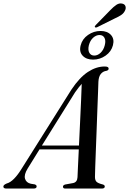

<svg xmlns="http://www.w3.org/2000/svg" viewBox="-58 -1096 751 1116"><path d="M102.5 -116Q80.5 -80 87.5 -57Q94.5 -34 121 -28L143 -24.5Q155 -21 155 -12.5Q155 0 137 0H-20.5Q-38.5 0 -38.5 -11.5Q-38.5 -21.5 -19 -29.5Q22 -40 70 -119L357 -575Q404 -645.5 452.5 -677.5Q501 -709.5 550.5 -709.5Q574 -709.5 573.5 -697Q573.5 -688 561.5 -684.5Q541 -682 528.2 -666.5Q515.5 -651 514 -621Q513.5 -606 512 -564.2Q510.5 -522.5 508.2 -465Q506 -407.5 503.8 -344.8Q501.5 -282 499.2 -224.2Q497 -166.5 495.5 -124.5Q494 -82.5 494 -67.5Q494 -48.5 503 -39.5Q512 -30.5 540.5 -23.5Q551 -20 551 -12Q551 0 533.5 0H321.5Q308 0 308 -11Q308 -19.5 320.5 -23.5L367 -32Q391 -37 392.5 -66Q393 -83 395.2 -126.8Q397.5 -170.5 400 -227.5H171.5ZM378.5 -559.5 185.5 -250H401Q404 -316 407.5 -386.5Q411 -457 413.5 -516.5Q416 -576 417 -608.5Q410 -601 400.5 -589.2Q391 -577.5 378.5 -559.5ZM581.5 -1035.5Q602.5 -1057.5 619 -1068.2Q635.5 -1079 652.5 -1075Q667.5 -1071.5 671.2 -1059.8Q675 -1048 669 -1035.5Q662 -1019.5 647 -1009.2Q632 -999 610.5 -989.5L506 -937.5Q496.5 -934 493.5 -939Q491 -943.5 499.5 -951.5ZM483 -749.5Q443.5 -749.5 422.2 -772.5Q401 -795.5 411 -833Q420.5 -870 453.8 -893Q487 -916 526.5 -916Q566 -916 587 -892.8Q608 -869.5 598.5 -833Q589 -796 556 -772.8Q523 -749.5 483 -749.5ZM520.5 -892.5Q501 -892.5 483.5 -876.8Q466 -861 458.5 -833Q452 -805.5 461.2 -789.2Q470.5 -773 490 -773Q509.5 -773 526.8 -789.2Q544 -805.5 551 -833Q558 -860.5 549 -876.5Q540 -892.5 520.5 -892.5Z"/></svg>

Font: Fraunces 72pt S000
Style: Italic
Weight: 400
Italic angle: -16°
Version: Version 1.000; ttfautohint (v1.8.3)